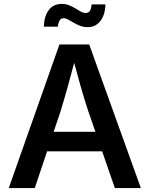

<svg xmlns="http://www.w3.org/2000/svg" viewBox="-20 -953 758 973"><path d="M24.4 0 281.2 -727.5H432.1L693.8 0H562L426.8 -391.1Q408.7 -445.3 388.7 -515.6Q368.7 -585.9 343.3 -680.2H368.2Q343.3 -585.4 323.5 -514.4Q303.7 -443.4 287.6 -391.1L156.2 0ZM168.9 -186V-285.2H549.3V-186ZM424.3 -815.4Q403.8 -815.4 386 -822.3Q368.2 -829.1 353 -838.1Q337.9 -847.2 325.2 -854Q312.5 -860.8 302.2 -860.8Q288.6 -860.8 281.5 -848.1Q274.4 -835.4 273.4 -817.9H202.1Q203.6 -870.6 227.1 -901.9Q250.5 -933.1 293 -933.1Q314 -933.1 331.1 -926Q348.1 -918.9 362.3 -910.2Q376.5 -901.4 389.2 -894.3Q401.9 -887.2 414.1 -887.2Q428.7 -887.2 435.5 -897.9Q442.4 -908.7 444.3 -930.7H514.2Q512.7 -877 488.5 -846.2Q464.4 -815.4 424.3 -815.4Z"/></svg>

Font: Inter Cardless
Style: Medium
Weight: 500
Designer: Rasmus Andersson
Foundry: rsms
Version: Version 4.001;git-9221beed3